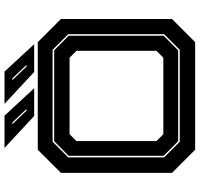

<svg xmlns="http://www.w3.org/2000/svg" viewBox="-37 -851 888 854"><g transform="rotate(-90 407.0 -424.0)"><path d="M168 0 65 -103V-597L168 -700H646.5L749.5 -597V-103L646.5 0ZM203.5 -68.5H612.5L682 -138V-564.5L612.5 -634H203.5L134 -564.5V-138ZM206 -75.5 141 -140V-562.5L206 -627H610L675 -562.5V-140L610 -75.5ZM237 -141.5H577.5L608 -172V-528L577.5 -558.5H237L206.5 -528V-172ZM637.5 -716H514L372 -848H515.5ZM545.5 -750 485.5 -813H477.5L538 -750ZM441.5 -716H318L176 -848H319.5ZM349.5 -750 289.5 -813H281.5L342 -750Z"/></g></svg>

Font: Tourney Expanded ExtraBold
Style: Regular
Weight: 800
Width: 7
Designer: Tyler Finck
Foundry: Etcetera Type Co
Version: Version 1.010; ttfautohint (v1.8.3)